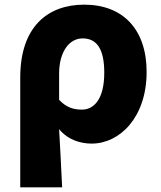

<svg xmlns="http://www.w3.org/2000/svg" viewBox="-20 -603 693 825"><path d="M67 202H247C243 120 239 38 234 -48C273 -1 327 14 374 14C494 14 610 -98 610 -294C610 -477 508 -583 342 -583C184 -583 67 -487 67 -270ZM332 -132C299 -132 267 -139 234 -174V-287C234 -378 276 -438 335 -438C397 -438 428 -391 428 -291C428 -177 384 -132 332 -132Z"/></svg>

Font: Noto Sans TC Black
Style: Regular
Weight: 900
Designer: Ryoko NISHIZUKA 西塚涼子 (kana, bopomofo & ideographs); Paul D. Hunt (Latin, Greek & Cyrillic); Sandoll Communications 산돌커뮤니
Foundry: Adobe
Version: Version 2.004;hotconv 1.0.118;makeotfexe 2.5.65603